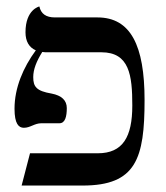

<svg xmlns="http://www.w3.org/2000/svg" viewBox="-20 -575 514 595"><path d="M390 -248C390 -151 361 -100 283 -100H73L47 0H236C402 0 428 -84 428 -265C428 -434 385 -521 282 -521H150C123 -521 107 -532 102 -555C102 -555 59 -546 59 -475C59 -447 70 -428 91 -419C52 -366 25 -303 25 -238C25 -191 38 -179 54 -179C74 -179 87 -193 108 -193H164C182 -193 187 -214 187 -240C187 -264 171 -279 140 -285C93 -293 83 -306 83 -336C83 -360 93 -385 111 -414C116 -413 122 -413 128 -413H294C381 -413 390 -342 390 -248Z"/></svg>

Font: Libertinus Sans
Style: Bold
Weight: 700
Designer: Philipp H. Poll, Khaled Hosny
Foundry: Caleb Maclennan
Version: Version 7.050;RELEASE